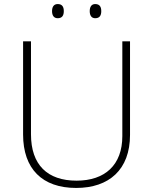

<svg xmlns="http://www.w3.org/2000/svg" viewBox="-20 -918 756 948"><path d="M237 -863C237 -843 245 -828 265 -828C288 -828 295 -843 295 -863C295 -883 288 -898 265 -898C245 -898 237 -883 237 -863ZM423 -863C423 -843 431 -828 450 -828C473 -828 480 -843 480 -863C480 -883 473 -898 450 -898C431 -898 423 -883 423 -863ZM622 -252V-714H584V-246C584 -103 498 -26 358 -26C214 -26 133 -104 133 -255V-714H94V-254C94 -84 189 10 356 10C518 10 622 -80 622 -252Z"/></svg>

Font: Noto Sans Malayalam ExtraLight
Style: Regular
Weight: 200
Designer: Jelle Bosma - Monotype Design Team
Foundry: Monotype Imaging Inc.
Version: Version 2.104